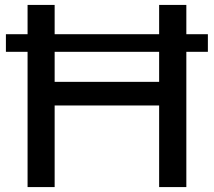

<svg xmlns="http://www.w3.org/2000/svg" viewBox="-20 -760 868 780"><path d="M92 0V-740H202V-427.5H626.5V-740H737V0H626.5V-331.5H202V0ZM4 -549.5V-621H824.5V-549.5Z"/></svg>

Font: Encode Sans Expanded Medium
Style: Regular
Weight: 500
Width: 7
Designer: Multiple Designers
Foundry: Impallari Type
Version: Version 3.000; ttfautohint (v1.8.3) -l 8 -r 50 -G 200 -x 14 